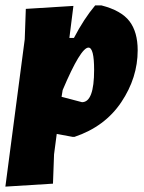

<svg xmlns="http://www.w3.org/2000/svg" viewBox="-29 -498 535 714"><path d="M244 -476 229 -357H246Q283 -428 325 -478H348Q422 -459 452.5 -419Q483 -379 483 -311Q483 -209 422 -118Q361 -27 248 11H241L182 0L172 76L168 185L-9 196L63 -352L67 -465ZM300 -321Q271 -321 204 -163L200 -138L276 -118Q321 -118 321 -238Q321 -321 300 -321Z"/></svg>

Font: Alegreya Sans Black
Style: Italic
Weight: 900
Italic angle: -7°
Designer: Juan Pablo del Peral
Foundry: Huerta Tipografica
Version: Version 2.007